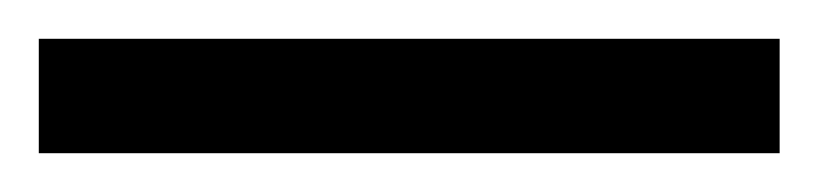

<svg xmlns="http://www.w3.org/2000/svg" viewBox="-25 -839 422 99"><path d="M-5 -760H377V-819H-5Z"/></svg>

Font: Noto Serif Bengali ExtraCondensed
Style: Bold
Weight: 700
Width: 2
Designer: Juan Bruce, Universal Thirst, Indian Type Foundry and the Monotype Design Team.
Foundry: Monotype Imaging Inc.
Version: Version 2.003